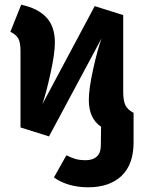

<svg xmlns="http://www.w3.org/2000/svg" viewBox="-20 -568 611 815"><path d="M547 -89V37Q547 130 496 178.5Q445 227 354 227Q309 227 271.5 215.5Q234 204 209 185L262 91Q283 102 301 107Q319 112 344 112Q374 112 391 96.5Q408 81 408 50L409 -30Q357 -65 357 -144Q357 -190 375 -272.5Q393 -355 411 -405L188 11L67 -27V-352Q67 -387 58 -404Q49 -421 24 -433L70 -548Q140 -533 176.5 -494.5Q213 -456 213 -387Q213 -342 195 -259.5Q177 -177 160 -126L382 -542L503 -504V-179Q503 -140 512.5 -121Q522 -102 547 -89Z"/></svg>

Font: Fira Sans BGR
Style: Bold
Weight: 700
Designer: bBox Type GmbH & Carrois Corporate GbR & Edenspiekermann AG
Foundry: bBox Type GmbH & Carrois Corporate GbR & Edenspiekermann AG
Version: Version 4.301